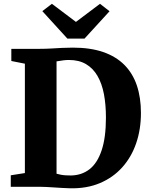

<svg xmlns="http://www.w3.org/2000/svg" viewBox="-20 -1006 805 1034"><path d="M357 8Q337.5 7.5 315.8 6.2Q294 5 272.2 3.5Q250.5 2 231 1Q211.5 0 197 0H38V-62L114 -74V-663L41 -677.5V-743H195Q227.5 -743 256.2 -744.8Q285 -746.5 313.2 -748Q341.5 -749.5 372.5 -749.5Q466.5 -749.5 535.5 -725.8Q604.5 -702 649.8 -656.5Q695 -611 717 -545.8Q739 -480.5 739 -397.5Q739 -309 713.2 -234.2Q687.5 -159.5 638 -104.5Q588.5 -49.5 517.8 -19.8Q447 10 357 8ZM362.5 -61Q420 -62 462 -94.5Q504 -127 527.2 -196Q550.5 -265 550.5 -373Q550.5 -442 539.8 -498.8Q529 -555.5 505.2 -596.8Q481.5 -638 443.5 -660.5Q405.5 -683 351.5 -683Q335 -683 322 -681.2Q309 -679.5 299.8 -677.8Q290.5 -676 284.5 -675.5V-70.5Q296 -67 308.5 -64.8Q321 -62.5 334.5 -61.8Q348 -61 362.5 -61ZM343 -798 208 -946 259.5 -985.5 389 -888 518.5 -985.5 570 -945.5 435 -798Z"/></svg>

Font: Merriweather 28pt Black
Style: Regular
Weight: 900
Version: Version 2.100